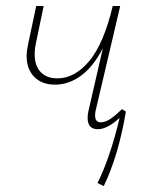

<svg xmlns="http://www.w3.org/2000/svg" viewBox="-20 -428 487 642"><path d="M401 -55Q376 93 327 194L306 184Q348 100 380 -34Q339 4 307 4Q273 4 273 -34Q273 -45 276 -58L324 -267Q292 -205 251 -175Q210 -145 164 -145Q120 -145 94.5 -171Q69 -197 69 -241Q69 -257 74 -280L101 -408H126L100 -283Q96 -266 96 -246Q96 -208 116 -187Q136 -166 172 -166Q230 -166 278.5 -224Q327 -282 357 -408H382L300 -59Q298 -52 298 -42Q298 -19 317 -19Q332 -19 348.5 -30Q365 -41 388 -63Z"/></svg>

Font: Ysabeau Infant Extralight
Style: Italic
Weight: 200
Italic angle: -12°
Designer: Christian Thalmann (Catharsis Fonts)
Version: Version 0.003